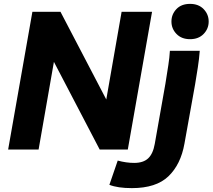

<svg xmlns="http://www.w3.org/2000/svg" viewBox="-20 -771 1096 990"><path d="M607 -710H764L639 0H494L258 -452L179 0H22L147 -710H292L528 -258ZM833 -340Q842 -397 848 -435.5Q854 -474 856 -509H1010Q1007 -468 1000 -423Q993 -378 986 -336L931 -30Q912 77 848.5 138Q785 199 660 199Q587 199 544 182L587 57Q631 69 672 69Q719 69 744 45.5Q769 22 778 -29ZM960 -569Q916 -569 890 -596Q864 -623 864 -660Q864 -697 889.5 -724Q915 -751 960 -751Q1004 -751 1030 -724Q1056 -697 1056 -660Q1056 -623 1030 -596Q1004 -569 960 -569Z"/></svg>

Font: Livvic
Style: Bold Italic
Weight: 700
Italic angle: -10°
Designer: Jacques Le Bailly, Baron von Fonthausen
Version: Version 1.001; ttfautohint (v1.8.2)